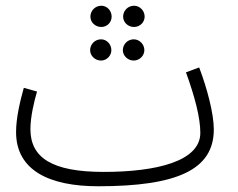

<svg xmlns="http://www.w3.org/2000/svg" viewBox="-20 -628 830 669"><path d="M333 -534C353 -534 369 -550 369 -570C369 -591 353 -608 333 -608C312 -608 295 -591 295 -570C295 -550 312 -534 333 -534ZM447 -534C467 -534 484 -550 484 -570C484 -591 467 -608 447 -608C426 -608 409 -591 409 -570C409 -550 426 -534 447 -534ZM332 -417C352 -417 368 -434 368 -453C368 -474 352 -491 332 -491C311 -491 294 -474 294 -453C294 -434 311 -417 332 -417ZM446 -417C466 -417 483 -434 483 -453C483 -474 466 -491 446 -491C425 -491 408 -474 408 -453C408 -434 425 -417 446 -417ZM322 21C598 21 725 -37 725 -177C725 -233 701 -322 674 -393L628 -376C659 -290 678 -218 678 -165C678 -66 525 -29 341 -29C162 -29 86 -78 86 -178C86 -221 99 -275 109 -309L63 -322C50 -276 36 -217 36 -168C36 -33 154 21 322 21Z"/></svg>

Font: Noto Sans Arabic UI Cn Lt
Style: Regular
Weight: 300
Width: 3
Designer: Monotype Design Team, Nadine Chahine and Nizar Qandah
Foundry: Monotype Imaging Inc.
Version: Version 2.010